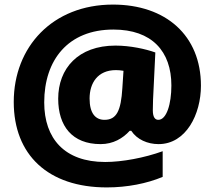

<svg xmlns="http://www.w3.org/2000/svg" viewBox="-20 -809 937 838"><path d="M857 -435C857 -654 704 -789 473 -789C209 -789 40 -604 40 -364C40 -133 190 9 446 9C535 9 621 -8 690 -37V-149C610 -120 513 -102 439 -102C262 -102 173 -204 173 -362C173 -547 277 -680 475 -680C643 -680 728 -585 728 -436C728 -355 707 -286 671 -286C657 -286 647 -297 647 -328C647 -346 648 -367 648 -374L658 -580C616 -595 549 -610 484 -610C321 -610 234 -510 234 -378C234 -259 295 -180 419 -180C474 -180 516 -205 546 -238H553C578 -200 624 -180 672 -180C792 -180 857 -310 857 -435ZM371 -379C371 -446 406 -503 486 -503C498 -503 506 -502 519 -500L514 -424C508 -326 489 -286 436 -286C397 -286 371 -314 371 -379Z"/></svg>

Font: Noto Sans Malayalam UI Black
Style: Regular
Weight: 900
Designer: Jelle Bosma - Monotype Design Team
Foundry: Monotype Imaging Inc.
Version: Version 2.104